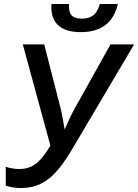

<svg xmlns="http://www.w3.org/2000/svg" viewBox="-20 -938 696 968"><path d="M387 -776C493 -776 553 -826 574 -918H483C470 -869 445 -844 392 -844C347 -844 328 -863 328 -903C328 -909 328 -912 328 -918H240C239 -912 239 -904 239 -901C239 -821 288 -776 387 -776ZM85 10C196 10 263 -49 345 -188L656 -714H537L355 -388C337 -356 322 -321 306 -285C299 -324 293 -365 283 -402L203 -714H95L234 -204C185 -122 146 -86 77 -86C57 -86 33 -89 9 -97V-2C32 6 59 10 85 10Z"/></svg>

Font: Noto Sans Medium
Style: Italic
Weight: 500
Italic angle: -12°
Designer: Monotype Design Team
Foundry: Monotype Imaging Inc.
Version: Version 2.013